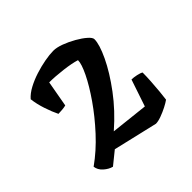

<svg xmlns="http://www.w3.org/2000/svg" viewBox="-117 -886 660 660"><g transform="rotate(-45 213.0 -556.5)"><path d="M82 -343Q66 -347 51.5 -360Q37 -373 35 -390Q80 -422 120 -465.5Q160 -509 190.5 -553Q221 -597 238.5 -633Q256 -669 256 -687Q234 -694 197 -698.5Q160 -703 132 -703L115 -608Q108 -606 96.5 -605Q85 -604 78 -604Q68 -624 58.5 -652.5Q49 -681 46 -707Q59 -722 80.5 -733.5Q102 -745 127 -753Q152 -761 176.5 -765.5Q201 -770 219 -770Q235 -770 256.5 -762Q278 -754 299 -742Q320 -730 333.5 -718Q347 -706 347 -698Q347 -673 325 -626.5Q303 -580 263.5 -527Q224 -474 170 -427L306 -412L339 -510Q349 -510 363 -507Q377 -504 383 -500Q383 -481 381.5 -457.5Q380 -434 378 -412.5Q376 -391 374 -377Q366 -371 350.5 -363Q335 -355 318.5 -349Q302 -343 291 -343L129 -381Z"/></g></svg>

Font: Texturina Medium
Style: Regular
Weight: 500
Designer: Guillermo Torres Carreño
Foundry: Omnibus-Type
Version: Version 1.003